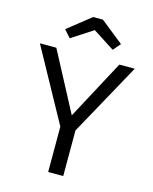

<svg xmlns="http://www.w3.org/2000/svg" viewBox="-132 -997 864 1083"><g transform="rotate(15 300.0 -455.0)"><path d="M332 -910H275L140 -803L178 -760L303 -841L429 -760L466 -803ZM344 -266 577 -689H487L302 -343L119 -689H23L256 -265V0H344Z"/></g></svg>

Font: FiraMono Nerd Font
Style: Regular
Weight: 400
Designer: Carrois Corporate & Edenspiekermann AG
Foundry: Carrois Corporate GbR & Edenspiekermann AG
Version: Version 003.206;Nerd Fonts 3.3.0